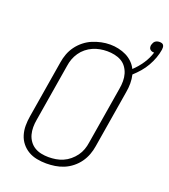

<svg xmlns="http://www.w3.org/2000/svg" viewBox="-154 -965 953 1083"><g transform="rotate(20 322.5 -423.5)"><path d="M249 8Q220 8 192 2.5Q164 -3 141 -16.5Q118 -30 101 -51Q84 -72 76 -98.5Q68 -125 68 -153.5Q68 -182 73 -211L130 -556Q134 -582 143.5 -607.5Q153 -633 169.5 -655.5Q186 -678 208.5 -696Q231 -714 256.5 -724.5Q282 -735 308 -740.5Q334 -746 361 -746Q386 -746 411 -740.5Q436 -735 457.5 -724.5Q479 -714 496.5 -697Q514 -680 524 -659Q553 -686 575 -719Q597 -752 608 -788Q607 -788 606 -788Q605 -788 604 -788Q598 -788 592 -790.5Q586 -793 582 -797.5Q578 -802 577 -808.5Q576 -815 577 -822Q579 -828 582 -835Q585 -842 590.5 -846.5Q596 -851 603 -853Q610 -855 617 -855Q624 -855 630.5 -853Q637 -851 640.5 -845.5Q644 -840 644.5 -833Q645 -826 644 -819Q640 -793 630.5 -767Q621 -741 607 -716.5Q593 -692 574.5 -670.5Q556 -649 535 -630Q541 -605 541 -578Q541 -551 536 -524L479 -179Q475 -153 465.5 -127.5Q456 -102 440 -79.5Q424 -57 401.5 -39Q379 -21 353.5 -10.5Q328 0 301.5 4Q275 8 249 8ZM249 -30Q271 -30 292.5 -33.5Q314 -37 335 -46Q356 -55 374 -70Q392 -85 405.5 -103.5Q419 -122 426.5 -143Q434 -164 437 -186L494 -531Q498 -553 498 -576Q498 -599 492 -619.5Q486 -640 473.5 -657.5Q461 -675 442.5 -685.5Q424 -696 402 -700.5Q380 -705 358 -705Q336 -705 314.5 -701Q293 -697 272.5 -688Q252 -679 234 -664.5Q216 -650 203 -631Q190 -612 182.5 -591.5Q175 -571 172 -549L115 -204Q111 -182 111 -159.5Q111 -137 116.5 -116.5Q122 -96 134.5 -78.5Q147 -61 165 -50Q183 -39 205 -34.5Q227 -30 249 -30Z"/></g></svg>

Font: Iosevka Curly Slab XLtExObl
Style: Regular
Weight: 200
Width: 7
Italic angle: -9°
Monospace: yes
Designer: Belleve Invis
Foundry: Belleve Invis
Version: Version 11.0.0; ttfautohint (v1.8.3)